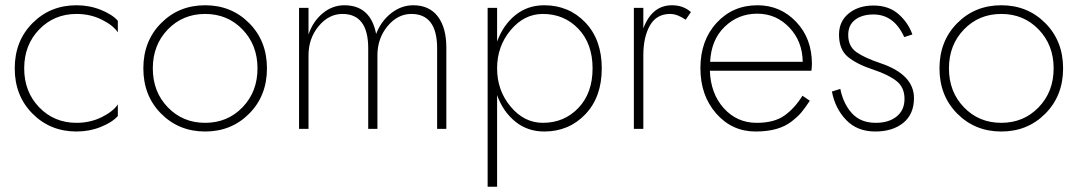

<svg xmlns="http://www.w3.org/2000/svg" viewBox="-20 -490 4103 730"><path d="M271 -23Q323 -23 366.5 -44.5Q410 -66 428 -93V-49Q407 -25 363.5 -7.5Q320 10 271 10Q171 10 103.5 -58Q36 -126 36 -230Q36 -334 103.5 -402Q171 -470 271 -470Q320 -470 363.5 -452.5Q407 -435 428 -411V-367Q410 -394 366.5 -415.5Q323 -437 271 -437Q186 -437 129 -378Q72 -319 72 -230Q72 -141 129 -82Q186 -23 271 -23Z M618 -378Q561 -319 561 -230Q561 -141 618 -82Q675 -23 760 -23Q845 -23 902 -82Q959 -141 959 -230Q959 -319 902 -378Q845 -437 760 -437Q675 -437 618 -378ZM592.5 -58Q525 -126 525 -230Q525 -334 592.5 -402Q660 -470 760 -470Q860 -470 927.5 -402Q995 -334 995 -230Q995 -126 927.5 -58Q860 10 760 10Q660 10 592.5 -58Z M1677 -309V0H1642V-306Q1642 -437 1544 -437Q1492 -437 1453.5 -390.5Q1415 -344 1415 -280V0H1380V-306Q1380 -437 1282 -437Q1230 -437 1191.5 -390.5Q1153 -344 1153 -280V0H1117V-460H1153V-359Q1170 -409 1207 -439.5Q1244 -470 1289 -470Q1389 -470 1410 -361Q1429 -410 1467.5 -440Q1506 -470 1551 -470Q1612 -470 1644.5 -427.5Q1677 -385 1677 -309Z M2044 -437Q1973 -437 1921.5 -375.5Q1870 -314 1870 -230Q1870 -146 1921.5 -84.5Q1973 -23 2044 -23Q2125 -23 2179 -79.5Q2233 -136 2233 -230Q2233 -324 2179 -380.5Q2125 -437 2044 -437ZM2049 10Q1986 10 1939.5 -27.5Q1893 -65 1870 -128V220H1834V-460H1870V-332Q1893 -395 1939.5 -432.5Q1986 -470 2049 -470Q2143 -470 2205.5 -404.5Q2268 -339 2268 -230Q2268 -121 2205.5 -55.5Q2143 10 2049 10Z M2587 -415Q2555 -437 2528 -437Q2476 -437 2451 -393Q2426 -349 2426 -280V0H2390V-460H2426V-382Q2459 -470 2535 -470Q2578 -470 2607 -444Z M2643 -231Q2643 -336 2704.5 -403Q2766 -470 2860 -470Q2947 -470 3007 -407Q3067 -344 3067 -247Q3067 -237 3065 -221H2679Q2682 -134 2732 -78.5Q2782 -23 2857 -23Q2924 -23 2963 -51Q3002 -79 3031 -126L3059 -107Q3042 -81 3028 -64Q3014 -47 2989.5 -28Q2965 -9 2931 0.5Q2897 10 2853 10Q2763 10 2703 -58.5Q2643 -127 2643 -231ZM3032 -255Q3031 -333 2981 -385.5Q2931 -438 2859 -438Q2787 -438 2735.5 -388.5Q2684 -339 2680 -255Z M3175 -152Q3186 -96 3219 -59.5Q3252 -23 3310 -23Q3359 -23 3389 -47Q3419 -71 3419 -114Q3419 -158 3388.5 -182Q3358 -206 3301 -225Q3237 -246 3203.5 -274Q3170 -302 3170 -358Q3170 -409 3207 -439Q3244 -469 3301 -469Q3359 -469 3396 -436.5Q3433 -404 3449 -359L3418 -349Q3379 -435 3301 -435Q3258 -435 3231.5 -415Q3205 -395 3205 -357Q3205 -314 3236 -292Q3267 -270 3327 -250Q3455 -207 3455 -117Q3455 -56 3414.5 -23Q3374 10 3308 10Q3239 10 3197 -34Q3155 -78 3143 -142Z M3645 -378Q3588 -319 3588 -230Q3588 -141 3645 -82Q3702 -23 3787 -23Q3872 -23 3929 -82Q3986 -141 3986 -230Q3986 -319 3929 -378Q3872 -437 3787 -437Q3702 -437 3645 -378ZM3619.5 -58Q3552 -126 3552 -230Q3552 -334 3619.5 -402Q3687 -470 3787 -470Q3887 -470 3954.5 -402Q4022 -334 4022 -230Q4022 -126 3954.5 -58Q3887 10 3787 10Q3687 10 3619.5 -58Z"/></svg>

Font: Renner
Style: Thin
Weight: 200
Version: Version 003.000 ; ttfautohint (v0.97) -l 8 -r 50 -G 200 -x 1